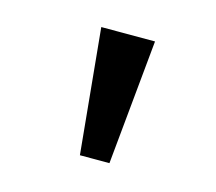

<svg xmlns="http://www.w3.org/2000/svg" viewBox="-52 -791 431 383"><g transform="rotate(15 163.0 -600.0)"><path d="M140 -471 115 -729H226L201 -471Z"/></g></svg>

Font: kannada15
Style: Book
Weight: 400
Designer: Jelle Bosma - Monotype Design Team
Foundry: Monotype Imaging Inc.
Version: Version 2.003